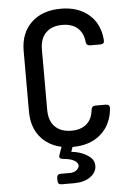

<svg xmlns="http://www.w3.org/2000/svg" viewBox="-62 -786 724 1038"><g transform="rotate(-5 300.0 -267.0)"><path d="M308 10Q307 10 306 10L297 36Q324 38 352.5 48.5Q381 59 400.5 77Q420 95 420 122Q420 157 386.5 181.5Q353 206 297 206H230Q209 206 209 185V170Q209 149 230 149H280Q302 149 316 137.5Q330 126 330 113Q330 97 309 85Q288 73 250 70Q223 68 232 46L247 4Q173 -12 130.5 -65.5Q88 -119 88 -202V-529Q88 -627 147.5 -683.5Q207 -740 308 -740Q402 -740 460.5 -689Q519 -638 525 -551Q527 -529 505 -529H449Q428 -529 426 -550Q421 -599 390.5 -625.5Q360 -652 308 -652Q251 -652 219 -620Q187 -588 187 -529V-202Q187 -142 219 -110Q251 -78 308 -78Q360 -78 390.5 -104.5Q421 -131 426 -180Q428 -202 449 -202H505Q527 -202 526 -181Q519 -93 460.5 -41.5Q402 10 308 10Z"/></g></svg>

Font: Pitagon Sans Mono Medium
Style: Regular
Weight: 500
Monospace: yes
Designer: Travis Tran
Foundry: Pitagon
Version: Version 1.001; ttfautohint (v1.8.4.7-5d5b);gftools[0.9.26]